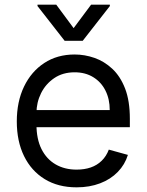

<svg xmlns="http://www.w3.org/2000/svg" viewBox="-20 -784 622 815"><path d="M305.2 11.2Q226.6 11.2 169.7 -23.7Q112.8 -58.6 82 -121.6Q51.3 -184.6 51.3 -268.6Q51.3 -352.5 82 -416.5Q112.8 -480.5 168 -516.6Q223.1 -552.7 296.9 -552.7Q339.4 -552.7 380.9 -538.3Q422.4 -523.9 456.5 -492.2Q490.7 -460.4 511 -408.2Q531.2 -356 531.2 -279.8V-244.1H110.8V-316.9H445.8Q445.8 -363.3 427.7 -399.4Q409.7 -435.5 376 -456.3Q342.3 -477.1 296.9 -477.1Q246.6 -477.1 210.2 -452.4Q173.8 -427.7 154.3 -388.4Q134.8 -349.1 134.8 -304.2V-255.9Q134.8 -193.8 156.2 -151.1Q177.7 -108.4 216.1 -86.2Q254.4 -64 305.2 -64Q338.4 -64 365.2 -73.2Q392.1 -82.5 411.6 -101.6Q431.2 -120.6 441.9 -148.9L522.9 -126.5Q510.3 -85.4 480 -54.2Q449.7 -22.9 405 -5.9Q360.4 11.2 305.2 11.2ZM218.8 -764.2 292.5 -664.6 366.7 -764.2H446.3V-758.3L331.1 -610.8H254.4L139.2 -758.3V-764.2Z"/></svg>

Font: Sahel VF Regular
Style: Regular
Weight: 400
Foundry: Saber Rastikerdar (saber.rastikerdar@gmail.com)
Version: Version 3.4.0